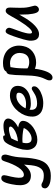

<svg xmlns="http://www.w3.org/2000/svg" viewBox="1052 -1676 835 2980"><g transform="rotate(-90 1470.0 -185.5)"><path d="M231.9 185.1Q132.3 185.1 80.8 155.3Q29.3 125.5 38.1 83Q45.9 40 88.9 40Q100.6 40 113.3 45.7Q126 51.3 137.5 58.1Q148.9 64.9 176 70.6Q203.1 76.2 240.2 76.2Q303.2 76.2 338.6 38.1Q374 0 388.2 -70.8Q393.1 -94.7 395.8 -119.4Q398.4 -144 400.9 -176.3Q403.3 -208.5 405.8 -230Q325.7 -124 234.9 -124Q141.1 -124 105.2 -196.3Q69.3 -268.6 100.1 -418.9Q109.9 -469.2 120.8 -502.7Q131.8 -536.1 144 -553.2Q156.2 -570.3 168 -576.7Q179.7 -583 194.8 -583Q256.8 -583 235.8 -502Q225.6 -462.4 219 -432.1Q212.4 -401.9 207 -369.4Q201.7 -336.9 201.2 -313.7Q200.7 -290.5 204.3 -271.5Q208 -252.4 218.5 -242.7Q229 -232.9 246.1 -232.9Q304.7 -232.9 360.1 -315.9Q415.5 -398.9 456.1 -530.8Q466.3 -560.5 477.1 -571.3Q487.8 -582 509.8 -582Q529.8 -582 542.7 -571.8Q555.7 -561.5 560.3 -537.8Q564.9 -514.2 553.2 -476.1Q535.6 -418.5 527.1 -364.3Q518.6 -310.1 517.6 -271.2Q516.6 -232.4 510.5 -171.6Q504.4 -110.8 492.2 -48.8Q479.5 16.1 454.6 62.5Q429.7 108.9 395 135.3Q360.4 161.6 320.6 173.3Q280.8 185.1 231.9 185.1Z M791 -23.9Q750.5 -23.9 719.7 -36.9Q689 -49.8 671.4 -72Q653.8 -94.2 643.6 -123.5Q633.3 -152.8 634 -185.3Q634.8 -217.8 640.1 -252Q652.8 -315.9 683.8 -393.3Q714.8 -470.7 749 -516.1Q762.7 -534.7 785.9 -544.9Q809.1 -555.2 833 -555.2Q847.7 -555.2 854.5 -546.9Q861.3 -538.6 858.9 -524.9Q931.2 -549.8 1007.8 -549.8Q1065.9 -549.8 1096.7 -525.6Q1127.4 -501.5 1119.1 -460.9Q1110.8 -421.4 1074.7 -384.8Q1038.6 -348.1 982.9 -320.8Q1034.7 -314 1061.5 -293.9Q1088.4 -273.9 1084 -237.8Q1081.1 -198.7 1054 -159.4Q1026.9 -120.1 985.8 -90.6Q944.8 -61 892.8 -42.5Q840.8 -23.9 791 -23.9ZM814 -430.2Q787.1 -380.9 767.1 -325.2Q821.3 -328.1 873.8 -346.4Q926.3 -364.7 959 -389.6Q991.7 -414.6 996.1 -437Q998.5 -450.2 988.3 -457.5Q978 -464.8 956.1 -464.8Q934.1 -464.8 906.7 -458.7Q879.4 -452.6 863.8 -447.5Q848.1 -442.4 814 -430.2ZM743.2 -238.8Q731.4 -180.2 747.1 -146.5Q762.7 -112.8 808.1 -112.8Q856.4 -112.8 905 -147.9Q953.6 -183.1 974.1 -234.9Q931.2 -247.6 864.5 -253.2Q797.9 -258.8 747.1 -253.9Q746.6 -251.5 745.1 -246.3Q743.7 -241.2 743.2 -238.8Z M1357.9 67.9Q1307.1 67.9 1267.8 56.2Q1228.5 44.4 1204.6 23.2Q1180.7 2 1166.3 -27.3Q1151.9 -56.6 1150.9 -91.6Q1149.9 -126.5 1156.7 -166Q1167 -217.3 1196 -267.8Q1225.1 -318.4 1266.8 -358.6Q1308.6 -398.9 1364 -424.1Q1419.4 -449.2 1477.1 -449.2Q1560.5 -449.2 1599.6 -407.7Q1638.7 -366.2 1624 -290Q1613.3 -236.8 1573 -198.5Q1532.7 -160.2 1476.8 -142.6Q1420.9 -125 1355 -125Q1286.6 -125 1258.8 -145Q1249 -92.8 1271.2 -60.3Q1293.5 -27.8 1354 -27.8Q1394 -27.8 1428.7 -36.4Q1463.4 -44.9 1486.3 -57.1Q1509.3 -69.3 1527.8 -81.5Q1546.4 -93.8 1561.3 -102.3Q1576.2 -110.8 1586.9 -110.8Q1606.9 -110.8 1615.5 -96.2Q1624 -81.5 1619.6 -59.1Q1613.3 -29.3 1576.2 -0.2Q1539.1 28.8 1479.7 48.3Q1420.4 67.9 1357.9 67.9ZM1466.8 -349.1Q1409.7 -349.1 1358.6 -308.8Q1307.6 -268.6 1278.8 -206.1Q1282.7 -205.6 1292.7 -203.9Q1302.7 -202.1 1316.2 -200.7Q1329.6 -199.2 1345.7 -199.2Q1412.6 -199.2 1462.2 -225.8Q1511.7 -252.4 1520 -294.9Q1525.4 -322.8 1513.2 -335.9Q1501 -349.1 1466.8 -349.1Z M1756.3 211.9Q1733.4 211.9 1721.2 195.3Q1709 178.7 1714.4 147.9Q1717.8 130.9 1728.3 110.4Q1738.8 89.8 1751.5 57.6Q1764.2 25.4 1773.4 -20Q1789.1 -96.2 1791.5 -240.2Q1793.9 -384.3 1805.7 -455.1Q1814.5 -499 1849.6 -504.9Q1870.6 -557.1 1982.4 -557.1Q2051.3 -557.1 2106.9 -534.2Q2162.6 -511.2 2197.3 -469.5Q2231.9 -427.7 2245.8 -369.4Q2259.8 -311 2244.6 -240.2Q2227.1 -149.4 2157 -96.2Q2086.9 -43 1991.7 -43Q1932.6 -43 1893.6 -63Q1891.1 -38.1 1884.3 -2.9Q1840.8 211.9 1756.3 211.9ZM1916.5 -422.9Q1913.1 -406.2 1910.4 -388.9Q1907.7 -371.6 1906 -358.2Q1904.3 -344.7 1903.1 -325.7Q1901.9 -306.6 1901.1 -296.4Q1900.4 -286.1 1899.9 -265.1Q1899.4 -244.1 1899.2 -237.1Q1898.9 -230 1898.7 -206.5Q1898.4 -183.1 1898.4 -178.2Q1911.6 -169.4 1919.9 -164.8Q1928.2 -160.2 1949.2 -155Q1970.2 -149.9 1996.6 -149.9Q2113.8 -149.9 2134.3 -257.8Q2151.4 -341.3 2105.2 -394.8Q2059.1 -448.2 1974.6 -448.2Q1965.3 -448.2 1917.5 -440.9Q1918.5 -436 1916.5 -422.9Z M2430.2 2.9Q2395 2.9 2371.6 -13.4Q2348.1 -29.8 2339.4 -56.2Q2330.6 -82.5 2328.9 -115.7Q2327.1 -148.9 2335.4 -182.1Q2345.2 -231.4 2372.1 -315.4Q2398.9 -399.4 2417.5 -444.8Q2431.2 -481 2444.3 -498.5Q2457.5 -516.1 2474.1 -516.1Q2499.5 -516.1 2516.4 -496.1Q2533.2 -476.1 2528.3 -449.2Q2525.4 -432.6 2491.2 -340.3Q2457 -248 2448.2 -204.1Q2438.5 -168 2439.9 -137.5Q2441.4 -106.9 2458.5 -106.9Q2513.2 -106.9 2630.4 -294.9Q2649.9 -325.2 2671.4 -362.8Q2692.9 -400.4 2706.1 -424.6Q2719.2 -448.7 2733.9 -471.2Q2748.5 -493.7 2762.2 -504.4Q2775.9 -515.1 2790.5 -515.1Q2844.7 -515.1 2843.3 -446.8Q2842.8 -433.1 2841.3 -381.3Q2839.8 -329.6 2839.6 -305.2Q2839.4 -280.8 2840.3 -236.8Q2842.8 -190.9 2851.8 -151.6Q2860.8 -112.3 2867.4 -89.6Q2874 -66.9 2872.6 -53.2Q2869.6 -31.7 2852.1 -15.4Q2834.5 1 2813.5 1Q2778.3 1 2761.5 -41.3Q2744.6 -83.5 2737.3 -168Q2733.4 -224.1 2733.4 -303.2Q2710.4 -260.7 2672.4 -199.2Q2617.7 -111.3 2554 -54.2Q2490.2 2.9 2430.2 2.9Z"/></g></svg>

Font: Shantell Sans Bouncy
Style: Italic
Weight: 500
Italic angle: -11.31°
Designer: Stephen Nixon, Anya Danilova, Shantell Martin
Foundry: Arrow Type
Version: Version 1.006;[9816181b4]